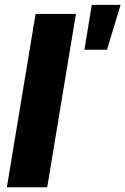

<svg xmlns="http://www.w3.org/2000/svg" viewBox="-20 -786 526 806"><path d="M298.8 -727.5 178.2 0H8.8L129.4 -727.5ZM334.5 -577.1 365.2 -765.6H486.3L429.2 -577.1Z"/></svg>

Font: Inter 20pt ExtraBold
Style: Italic
Weight: 800
Italic angle: -9.3988°
Version: Version 4.001;git-66647c0bb